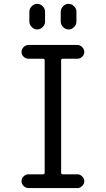

<svg xmlns="http://www.w3.org/2000/svg" viewBox="-20 -960 540 980"><path d="M290 -900.4Q290 -916 302.2 -928.2Q314.5 -940.4 330.1 -940.4Q345.7 -940.4 357.9 -928.2Q370.1 -916 370.1 -900.4V-849.6Q370.1 -834 357.9 -821.8Q345.7 -809.6 330.1 -809.6Q314.5 -809.6 302.2 -821.8Q290 -834 290 -849.6ZM129.9 -900.4Q129.9 -916 142.1 -928.2Q154.3 -940.4 169.9 -940.4Q185.5 -940.4 197.8 -928.2Q210 -916 210 -900.4V-849.6Q210 -834 197.8 -821.8Q185.5 -809.6 169.9 -809.6Q154.3 -809.6 142.1 -821.8Q129.9 -834 129.9 -849.6ZM199.2 -70.3Q208 -70.3 208 -79.1V-652.3Q208 -660.2 199.2 -660.2H125Q111.3 -660.2 100.6 -670.4Q89.8 -680.7 89.8 -694.8Q89.8 -709 100.6 -719.7Q111.3 -730.5 125 -730.5H375Q388.7 -730.5 399.4 -719.7Q410.2 -709 410.2 -694.8Q410.2 -680.7 399.4 -670.4Q388.7 -660.2 375 -660.2H300.8Q292 -660.2 292 -652.3V-79.1Q292 -70.3 300.8 -70.3H375Q388.7 -70.3 399.4 -59.6Q410.2 -48.8 410.2 -35.2Q410.2 -21.5 399.4 -10.7Q388.7 0 375 0H125Q111.3 0 100.6 -10.7Q89.8 -21.5 89.8 -35.2Q89.8 -48.8 100.6 -59.6Q111.3 -70.3 125 -70.3Z"/></svg>

Font: Rounded Mgen+ 2m regular
Style: Regular
Weight: 400
Designer: [Source Han Sans]
Ryoko NISHIZUKA  (kana & ideographs); Paul D. Hunt (Latin, Greek & Cyrillic); Wenlong ZHANG  (bopomofo
Version: Version 1.059.20150602